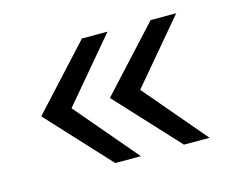

<svg xmlns="http://www.w3.org/2000/svg" viewBox="-58 -476 576 478"><g transform="rotate(-15 230.0 -236.5)"><path d="M363 -76 215 -236 363 -397H429L293 -236L429 -76ZM186 -76 38 -236 186 -397H252L116 -236L252 -76Z"/></g></svg>

Font: Mukta Light
Style: Regular
Weight: 300
Designer: Girish Dalvi and Yashodeep Gholap
Foundry: Ek Type
Version: Version 2.538;PS 1.002;hotconv 16.6.51;makeotf.lib2.5.65220;